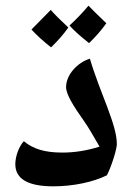

<svg xmlns="http://www.w3.org/2000/svg" viewBox="-20 -792 475 677"><path d="M294 -640C317 -662 337 -685 355 -710C325 -739 304 -759 292 -772C272 -748 250 -725 225 -702C243 -682 266 -662 294 -640ZM160 -625C184 -648 204 -671 221 -695C192 -722 171 -743 159 -757C136 -734 114 -711 91 -688C108 -669 131 -648 160 -625ZM168 -135C238 -135 309 -150 357 -174C373 -205 392 -266 392 -284C392 -320 377 -364 358 -415C341 -459 312 -533 297 -585C253 -572 213 -528 213 -485C213 -459 239 -418 277 -364C292 -343 309 -313 331 -275C287 -261 243 -254 200 -254C137 -254 97 -267 64 -294C47 -276 34 -241 34 -213C34 -161 79 -135 168 -135Z"/></svg>

Font: Noto Naskh Arabic UI
Style: Bold
Weight: 700
Designer: Monotype Design Team, David Williams, Mohamad Dakak and Nizar Qandah
Foundry: Monotype Imaging Inc.
Version: Version 2.016